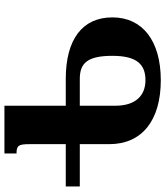

<svg xmlns="http://www.w3.org/2000/svg" viewBox="42 -806 764 889"><g transform="rotate(90 424.5 -362.0)"><path d="M691 -56C655 -56 648 -65 648 -115V-284H844V-349H648V-485C648 -638 537 -724 352 -724C169 -724 61 -639 61 -500C61 -360 164 -284 346 -284H470V0H691ZM346 -349C274 -349 239 -383 239 -500C239 -616 281 -653 352 -653C424 -653 470 -606 470 -514V-349Z"/></g></svg>

Font: Noto Serif Armenian Extra
Style: Regular
Weight: 800
Designer: Monotype Design Team
Foundry: Monotype Imaging Inc.
Version: Version 1.901